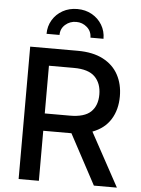

<svg xmlns="http://www.w3.org/2000/svg" viewBox="-62 -1003 772 1051"><g transform="rotate(5 324.0 -477.5)"><path d="M80.6 0V-727.5H341.3Q425.3 -727.5 481.4 -698.2Q537.6 -668.9 565.4 -617.4Q593.3 -565.9 593.3 -499Q593.3 -425.8 560.1 -372.3Q526.9 -318.8 460.4 -293.9L620.6 0H494.1L346.7 -274.9Q343.8 -274.9 340.3 -274.9H191.9V0ZM191.9 -370.1H329.6Q409.7 -370.1 445.1 -404.1Q480.5 -438 480.5 -499Q480.5 -560.5 444.8 -596.4Q409.2 -632.3 328.6 -632.3H191.9ZM320.3 -955.1Q364.7 -955.1 400.1 -935.3Q435.5 -915.5 456.1 -881.3Q476.6 -847.2 476.6 -805.2H404.8Q404.8 -839.8 379.6 -862.1Q354.5 -884.3 320.3 -884.3Q285.6 -884.3 260.3 -862.1Q234.9 -839.8 234.9 -805.2H163.6Q163.6 -847.2 184.1 -881.3Q204.6 -915.5 240 -935.3Q275.4 -955.1 320.3 -955.1Z"/></g></svg>

Font: Inter Medium
Style: Regular
Weight: 500
Designer: Rasmus Andersson
Foundry: rsms
Version: Version 4.001;git-9221beed3